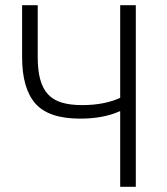

<svg xmlns="http://www.w3.org/2000/svg" viewBox="-20 -718 640 738"><path d="M442 -290H439Q411 -277 372.5 -269.5Q334 -262 288 -262Q167 -262 116 -320Q65 -378 65 -498V-698H125V-498Q125 -448 134.5 -413Q144 -378 164 -356Q184 -334 216.5 -324Q249 -314 296 -314Q381 -314 442 -342V-698H502V0H442Z"/></svg>

Font: IBM Plex Mono Light
Style: Regular
Weight: 300
Monospace: yes
Designer: Mike Abbink, Paul van der Laan, Pieter van Rosmalen
Foundry: Bold Monday
Version: Version 2.3